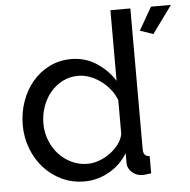

<svg xmlns="http://www.w3.org/2000/svg" viewBox="-53 -782 837 844"><g transform="rotate(-5 366.0 -360.0)"><path d="M644 -609 586 -629 644 -730H732ZM286 10Q232 10 186 -12Q140 -34 107 -71Q74 -108 55.5 -157Q37 -206 37 -260Q37 -315 54.5 -364.5Q72 -414 103.5 -451Q135 -488 178.5 -509.5Q222 -531 274 -531Q337 -531 386.5 -498Q436 -465 465 -418V-730H553V-108Q553 -77 581 -76V0Q567 2 558.5 3Q550 4 542 4Q516 4 496.5 -13.5Q477 -31 477 -54V-98Q446 -47 394.5 -18.5Q343 10 286 10ZM307 -66Q331 -66 356.5 -75Q382 -84 404.5 -100Q427 -116 443.5 -137.5Q460 -159 465 -183V-333Q456 -358 438 -380.5Q420 -403 397.5 -419.5Q375 -436 349.5 -445.5Q324 -455 299 -455Q260 -455 228.5 -438.5Q197 -422 174.5 -394.5Q152 -367 140 -331.5Q128 -296 128 -259Q128 -220 142 -184.5Q156 -149 180 -123Q204 -97 236.5 -81.5Q269 -66 307 -66Z"/></g></svg>

Font: Boldmen Medium
Style: Regular
Weight: 400
Designer: Matt McInerney, Pablo Impallari, Rodrigo Fuenzalida
Foundry: LIVING CONCEPT
Version: Version 1.000